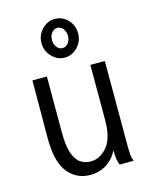

<svg xmlns="http://www.w3.org/2000/svg" viewBox="-108 -764 666 845"><g transform="rotate(-15 225.0 -341.0)"><path d="M199 11Q136 11 96.5 -38Q57 -87 58 -202L59 -457H125V-202Q125 -140 137 -106.5Q149 -73 169.5 -59.5Q190 -46 215 -46Q258 -46 290.5 -84.5Q323 -123 323 -205V-457H389V-71Q389 -53 390 -35.5Q391 -18 398 0H334Q327 -17 325.5 -34Q324 -51 324 -68Q306 -31 273 -10Q240 11 199 11ZM223 -517Q190 -517 165 -543Q140 -569 140 -605Q140 -641 165 -667Q190 -693 223 -693Q258 -693 282.5 -667.5Q307 -642 307 -605Q307 -569 282 -543Q257 -517 223 -517ZM224 -560Q240 -560 250.5 -573.5Q261 -587 261 -606Q261 -625 250.5 -638.5Q240 -652 224 -652Q209 -652 198.5 -638.5Q188 -625 188 -606Q188 -587 198.5 -573.5Q209 -560 224 -560Z"/></g></svg>

Font: Inconsolata SemiCondensed
Style: Regular
Weight: 400
Width: 4
Monospace: yes
Designer: Raph Levien, Cyreal, Brenton Simpson
Foundry: Raph Levien, Cyreal, Google
Version: Version 3.001; ttfautohint (v1.8.2.53-6de2)